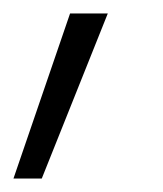

<svg xmlns="http://www.w3.org/2000/svg" viewBox="-40 -134 242 285"><path d="M-20 131 64 -114H120L22 131Z"/></svg>

Font: Ysabeau Semilight
Style: Italic
Weight: 300
Italic angle: -12°
Designer: Christian Thalmann (Catharsis Fonts)
Version: Version 0.003